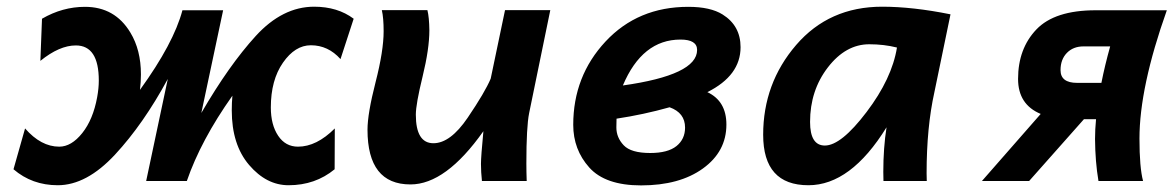

<svg xmlns="http://www.w3.org/2000/svg" viewBox="-20 -543 3520 576"><path d="M922.4 -522.9Q992.7 -522.9 1041 -486.8L1001.5 -365.7Q964.4 -407.2 912.6 -407.2Q865.2 -407.2 828.9 -355Q792.5 -302.7 792.5 -220.7Q792.5 -168.5 814.5 -135.7Q836.4 -103 874 -103Q929.7 -103 984.4 -157.7L983.9 -35.2Q925.8 12.7 845.7 12.7Q779.3 12.7 727.3 -48.1Q675.3 -108.9 675.3 -211.9Q675.3 -234.9 677.2 -255.9Q582.5 -122.1 540.5 0H418.5L483.4 -306.2Q410.2 -170.9 325 -79.1Q239.7 12.7 153.3 12.7Q76.2 12.7 20.5 -35.2L55.2 -157.7Q103 -103 157.7 -103Q194.3 -103 226.8 -143.8Q259.3 -184.6 271.5 -251.5Q276.4 -278.3 276.4 -301.3Q276.4 -406.7 207.5 -406.7Q158.2 -406.7 101.1 -360.4L106 -486.8Q167.5 -522.5 234.9 -522.5Q324.7 -522.5 371.1 -445.3Q402.8 -393.1 402.8 -319.8Q402.8 -297.9 399.9 -273.4Q501 -413.1 527.3 -512.2H649.4L584 -204.1Q667 -347.2 747.3 -435.1Q827.6 -522.9 922.4 -522.9Z M1125.5 -512.7H1262.2Q1267.6 -491.2 1268.1 -452.1Q1268.1 -396.5 1247.8 -313.5Q1227.5 -230.5 1227.5 -199.2Q1227.5 -113.3 1280.3 -113.3Q1331.1 -113.3 1383.1 -189.9Q1435.1 -266.6 1452.1 -307.1L1495.1 -512.7H1630.9L1567.4 -203.6Q1559.1 -162.6 1559.1 -52.7Q1559.1 -27.8 1560.1 0H1425.8Q1422.9 -26.9 1422.9 -51.3Q1422.9 -73.2 1430.2 -149.4Q1317.4 10.3 1211.4 10.3Q1082.5 10.3 1082.5 -153.8Q1082.5 -202.1 1106.7 -296.4Q1130.9 -390.6 1130.9 -449.2Q1130.9 -489.3 1125.5 -512.7Z M1903.3 13.2Q1795.9 13.2 1747.8 -40.5Q1699.7 -94.2 1699.7 -168.5Q1699.7 -314.5 1796.6 -418.5Q1893.6 -522.5 2044.9 -522.5Q2111.3 -522.5 2147.9 -499.5Q2201.7 -465.8 2201.7 -401.4Q2201.7 -316.4 2102.1 -266.6Q2159.2 -239.7 2159.2 -169.4Q2159.2 -88.4 2088.9 -37.6Q2018.6 13.2 1903.3 13.2ZM1848.6 -286.6Q2071.3 -317.9 2071.3 -393.1Q2071.3 -424.3 2021.5 -424.3Q1906.7 -424.3 1848.6 -286.6ZM1930.7 -84Q1983.4 -84 2009.3 -104.7Q2035.2 -125.5 2035.2 -160.2Q2035.2 -204.6 1988.8 -221.2Q1910.6 -199.2 1829.6 -187Q1829.1 -183.1 1829.1 -160.6Q1829.1 -130.4 1851.1 -107.2Q1873 -84 1930.7 -84Z M2454.6 -106.4Q2503.4 -106.4 2579.6 -206.8Q2655.8 -307.1 2670.9 -400.4Q2631.8 -410.2 2587.9 -410.2Q2517.1 -410.2 2463.6 -340.8Q2410.2 -271.5 2410.2 -177.2Q2410.2 -106.4 2454.6 -106.4ZM2405.3 12.7Q2269.5 12.7 2269.5 -138.7Q2269.5 -293 2368.4 -408Q2467.3 -522.9 2626.5 -522.9Q2718.3 -522.9 2831.5 -500L2783.2 -266.6Q2759.8 -161.1 2759.8 -23.4L2760.3 0H2630.4Q2629.9 -11.2 2629.9 -27.3Q2629.9 -99.1 2639.6 -161.1Q2532.2 12.7 2405.3 12.7Z M3284.2 -294.4Q3294.4 -346.2 3310.5 -403.8H3230.5Q3199.7 -403.8 3180.7 -384.3Q3161.6 -364.7 3161.6 -332.5Q3161.6 -294.4 3211.4 -294.4ZM3480.5 -512.2Q3398.4 -281.2 3398.4 -127.4Q3398.4 -40.5 3409.2 0H3275.4Q3265.6 -58.1 3265.1 -126Q3265.1 -154.3 3268.1 -185.5H3231.9L3067.4 0H2925.8L3102.1 -201.2Q3034.2 -229.5 3034.2 -306.2Q3034.2 -397 3089.1 -454.6Q3144 -512.2 3267.1 -512.2Z"/></svg>

Font: Cadman
Style: Bold Italic
Weight: 700
Italic angle: -12°
Designer: Paul James MIller
Foundry: High-Logic / Made with FontCreator
Version: Version 2.114;March 28, 2021;FontCreator 13.0.0.2683 64-bit